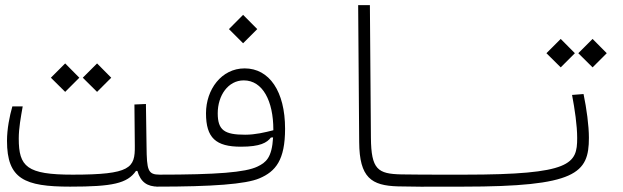

<svg xmlns="http://www.w3.org/2000/svg" viewBox="-20 -713 2384 735"><path d="M248.5 1.5C410.6 1.5 467.3 -10.7 500.5 -58.6H505.9C518.6 -15.6 543.5 1.5 585.9 1.5C597.2 1.5 604 -6.8 604 -23.9C604 -36.6 601.1 -44.4 591.8 -44.4C545.9 -44.4 542 -61 541 -152.8L538.6 -314.9L494.6 -313L496.1 -154.3C497.1 -70.3 480.5 -44.4 258.3 -44.4C82.5 -44.4 51.8 -74.7 51.8 -182.6C51.8 -222.7 59.6 -263.7 66.9 -305.7H27.3C16.6 -268.6 6.8 -219.2 6.8 -173.8C6.8 -27.8 73.7 1.5 248.5 1.5ZM229.5 -361.3 283.7 -415.5 229.5 -470.2 174.8 -415.5ZM351.6 -361.3 405.8 -415.5 351.6 -470.2 296.9 -415.5Z M578.6 1.5C793 1.5 920.4 -7.8 973.1 -30.3C1035.2 -56.6 1071.3 -100.1 1071.3 -220.2C1071.3 -362.8 1011.2 -451.2 916.5 -451.2C827.6 -451.2 768.6 -370.1 768.6 -279.3C768.6 -185.1 806.2 -151.4 902.3 -151.4C976.6 -151.4 1002 -167 1017.1 -186.5L1025.4 -187C1021 -108.9 998 -90.8 965.3 -75.2C919.4 -53.2 812 -44.4 585.9 -44.4ZM1026.4 -214.4C993.7 -206.1 957.5 -197.3 918.5 -197.3C839.4 -197.3 813.5 -214.4 813.5 -279.3C813.5 -347.2 853 -405.3 913.1 -405.3C985.8 -405.3 1026.4 -326.2 1026.4 -216.8C1026.4 -215.8 1026.4 -215.3 1026.4 -214.4ZM910.6 -547.4 964.8 -601.6 910.6 -656.2 856.4 -601.6Z M1752 1.5C1768.1 1.5 1774.9 -7.3 1774.9 -23.4C1774.9 -38.1 1766.6 -44.4 1757.8 -44.4C1736.3 -44.4 1716.3 -44.4 1696.8 -44.4C1625 -44.4 1567.9 -44.4 1516.1 -45.4C1426.3 -47.4 1400.9 -64 1399.9 -186L1396 -693.4H1351.1L1355 -168.9C1356 -32.7 1401.4 -2.4 1503.9 0.5C1558.6 2 1622.6 2 1687 1.5C1708.5 1.5 1730.5 1.5 1752 1.5Z M1752 1.5C2186 1.5 2234.4 -49.3 2234.4 -185.5C2234.4 -231.9 2225.6 -296.9 2213.9 -353L2169.9 -349.6C2180.2 -294.9 2189.5 -233.4 2189.5 -184.6C2189.5 -85.9 2168 -44.4 1757.8 -44.4C1747.6 -44.4 1740.7 -37.1 1740.7 -23.9C1740.7 -6.3 1744.1 1.5 1752 1.5ZM2126.5 -455.1 2180.7 -509.3 2126.5 -564 2071.8 -509.3ZM2248.5 -455.1 2302.7 -509.3 2248.5 -564 2193.8 -509.3Z"/></svg>

Font: Cascadia Mono PL ExtraLight
Style: Regular
Weight: 200
Monospace: yes
Designer: Aaron Bell
Foundry: Saja Typeworks
Version: Version 2404.023